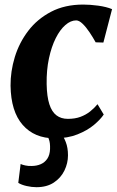

<svg xmlns="http://www.w3.org/2000/svg" viewBox="-20 -580 500 819"><path d="M213 10Q127 10 76.8 -47.2Q26.5 -104.5 25 -214.5Q24.5 -275.5 43.2 -336.8Q62 -398 100.5 -448.5Q139 -499 197.8 -529.8Q256.5 -560.5 335 -560.5Q364.5 -560.5 399.2 -555.8Q434 -551 458 -541L421 -398.5L388 -399.5Q376.5 -420.5 362 -442.2Q347.5 -464 332.5 -478.5Q317.5 -493 305 -493Q281.5 -493 258.8 -473.2Q236 -453.5 217.8 -417.2Q199.5 -381 188.8 -331Q178 -281 179 -221Q180 -168 190.5 -135.5Q201 -103 220.8 -88Q240.5 -73 269.5 -73Q300 -73 323 -81.5Q346 -90 364 -104.2Q382 -118.5 396 -135.5L422.5 -91.5Q409 -71 380.8 -47.2Q352.5 -23.5 310.5 -6.8Q268.5 10 213 10ZM135.5 218.5Q115.5 218.5 93.5 213.5Q71.5 208.5 58 200L68 119.5Q75 123 88 125.8Q101 128.5 114.5 128Q136 128 153.5 120.5Q171 113 181.8 97Q192.5 81 193.5 56Q194.5 28.5 188.2 13.2Q182 -2 178 -13.5L211.5 -15.5L239 -13.5Q251 1.5 260.5 25.8Q270 50 270 82.5Q270 116 254.8 147.5Q239.5 179 209.5 198.8Q179.5 218.5 135.5 218.5Z"/></svg>

Font: Merriweather 36pt ExtraBold
Style: Italic
Weight: 800
Italic angle: -7.8°
Version: Version 2.101